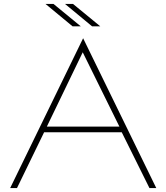

<svg xmlns="http://www.w3.org/2000/svg" viewBox="-20 -964 853 984"><path d="M781 0H746L604 -286H206L67 0H32L406 -768ZM592 -315 404 -696 220 -315ZM213 -944H254L394 -829H352ZM313 -944H354L494 -829H452Z"/></svg>

Font: Poiret One
Style: Regular
Weight: 400
Designer: Denis Masharov (denis.masharov@gmail.com), Cyreal (Charset Expansion)
Foundry: Denis Masharov
Version: Version 1.101